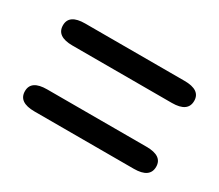

<svg xmlns="http://www.w3.org/2000/svg" viewBox="-72 -685 714 626"><g transform="rotate(30 285.0 -371.5)"><path d="M98 -206Q38 -206 38 -248Q38 -289 98 -289H472Q532 -289 532 -248Q532 -206 472 -206ZM98 -454Q38 -454 38 -496Q38 -537 98 -537H472Q532 -537 532 -496Q532 -454 472 -454Z"/></g></svg>

Font: Resource Han Rounded TW Medium
Style: Regular
Weight: 500
Designer: Cyano Hao (round all glyphs); Ryoko NISHIZUKA 西塚涼子 (kana, bopomofo & ideographs); Paul D. Hunt (Latin, Greek & Cyrillic)
Foundry: Cyano Hao
Version: 0.990